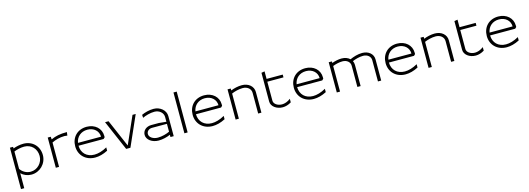

<svg xmlns="http://www.w3.org/2000/svg" viewBox="11 -1923 9130 3316"><g transform="rotate(-15 4576.0 -265.0)"><path d="M159 -456.3C209.9 -476.8 279.5 -494 342 -494C468.4 -494 560 -399.9 560 -270C560 -146.4 462.3 -46 342 -46C265.3 -46 197.9 -86.7 159 -145.4ZM101 -540V200H159V-67.1C207.1 -21.7 271.4 6 342 6C494.4 6 618 -117.6 618 -270C618 -430.1 502.1 -546 342 -546C280.2 -546 213.9 -531.9 158.7 -511.1L157 -540Z M777 0H835V-436C895 -466 976.8 -490.1 1061.4 -490.1C1078.6 -490.1 1095.9 -488.1 1113.2 -485L1121 -546C995.3 -546 918.8 -530.3 834.9 -491.7L831 -540H777Z M1257.8 -316C1275.7 -421.5 1355.9 -494 1472 -494C1586.8 -494 1670 -419.2 1670 -316ZM1196 -270C1196 -109.9 1313.1 6 1482 6C1551.8 6 1628.7 -13.5 1709.3 -55.1V-114.5C1625.7 -67 1548.3 -46 1482 -46C1344.6 -46 1255.8 -135 1254 -266H1703L1728 -291V-316C1728 -449.4 1620.5 -546 1472 -546C1306.1 -546 1196 -430.1 1196 -270Z M2035 0H2111L2350 -540H2293L2076.3 -50.3L1865 -540H1802Z M2885 0V-360C2885 -462.7 2787.8 -546 2668 -546C2593 -546 2513.6 -525.3 2453 -497L2457 -442.8C2507.6 -468.6 2595 -494 2671 -494C2757.1 -494 2827 -434 2827 -360V-273L2695.2 -286H2561C2470.5 -286 2405 -228.8 2405 -149.9C2405 -63.8 2499.5 6.1 2616 6.1C2688.6 6.1 2766.8 -13.6 2827 -40.2V0ZM2827 -95.9C2775.8 -70.3 2691 -46 2616 -46C2531.5 -46 2463 -92.5 2463 -149.9C2463 -199.8 2504.2 -236 2561 -236H2827Z M3076 0H3134V-730H3076Z M3357.8 -316C3375.7 -421.5 3455.9 -494 3572 -494C3686.8 -494 3770 -419.2 3770 -316ZM3296 -270C3296 -109.9 3413.1 6 3582 6C3651.8 6 3728.7 -13.5 3809.3 -55.1V-114.5C3725.7 -67 3648.3 -46 3582 -46C3444.6 -46 3355.8 -135 3354 -266H3803L3828 -291V-316C3828 -449.4 3720.5 -546 3572 -546C3406.1 -546 3296 -430.1 3296 -270Z M3992 0H4050V-449.9C4101.7 -473.1 4180.1 -494 4249 -494C4333.7 -494 4395 -441.9 4395 -370V0H4453V-370C4453 -472.1 4366.5 -546 4247 -546C4179.6 -546 4107.8 -529.3 4050 -505.3L4048 -540H3992Z M4632 -150C4632 -63.9 4723.4 6 4836 6C4884.9 6 4937.5 -9 4989 -41V-104.1C4935.5 -63.1 4881.8 -46 4836 -46C4755.4 -46 4690 -92.6 4690 -150V-490H4979V-540H4690V-675L4632 -665Z M5166.8 -316C5184.7 -421.5 5264.9 -494 5381 -494C5495.8 -494 5579 -419.2 5579 -316ZM5105 -270C5105 -109.9 5222.1 6 5391 6C5460.8 6 5537.7 -13.5 5618.3 -55.1V-114.5C5534.7 -67 5457.3 -46 5391 -46C5253.6 -46 5164.8 -135 5163 -266H5612L5637 -291V-316C5637 -449.4 5529.5 -546 5381 -546C5215.1 -546 5105 -430.1 5105 -270Z M5801 0H5859V-457.6C5909.1 -477.1 5974.4 -494 6033 -494C6111.9 -494 6169 -446.1 6169 -380V0H6227V-380C6227 -405.7 6221.1 -429.6 6210.3 -450.7C6261.9 -473 6335.7 -494 6401 -494C6479.9 -494 6537 -446.1 6537 -380V0H6595V-380C6595 -476.3 6512.7 -546 6399 -546C6320.9 -546 6242.4 -521.3 6179.2 -492.3C6144.1 -525.9 6092.1 -546 6031 -546C5972.9 -546 5911.5 -531.7 5858.6 -512.1L5857 -540H5801Z M6807.8 -316C6825.7 -421.5 6905.9 -494 7022 -494C7136.8 -494 7220 -419.2 7220 -316ZM6746 -270C6746 -109.9 6863.1 6 7032 6C7101.8 6 7178.7 -13.5 7259.3 -55.1V-114.5C7175.7 -67 7098.3 -46 7032 -46C6894.6 -46 6805.8 -135 6804 -266H7253L7278 -291V-316C7278 -449.4 7170.5 -546 7022 -546C6856.1 -546 6746 -430.1 6746 -270Z M7442 0H7500V-449.9C7551.7 -473.1 7630.1 -494 7699 -494C7783.7 -494 7845 -441.9 7845 -370V0H7903V-370C7903 -472.1 7816.5 -546 7697 -546C7629.6 -546 7557.8 -529.3 7500 -505.3L7498 -540H7442Z M8082 -150C8082 -63.9 8173.4 6 8286 6C8334.9 6 8387.5 -9 8439 -41V-104.1C8385.5 -63.1 8331.8 -46 8286 -46C8205.4 -46 8140 -92.6 8140 -150V-490H8429V-540H8140V-675L8082 -665Z M8616.8 -316C8634.7 -421.5 8714.9 -494 8831 -494C8945.8 -494 9029 -419.2 9029 -316ZM8555 -270C8555 -109.9 8672.1 6 8841 6C8910.8 6 8987.7 -13.5 9068.3 -55.1V-114.5C8984.7 -67 8907.3 -46 8841 -46C8703.6 -46 8614.8 -135 8613 -266H9062L9087 -291V-316C9087 -449.4 8979.5 -546 8831 -546C8665.1 -546 8555 -430.1 8555 -270Z"/></g></svg>

Font: Resamitz
Style: Regular
Weight: 500
Designer: gluk
Foundry: gluk
Version: Version 0.047